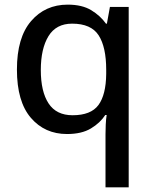

<svg xmlns="http://www.w3.org/2000/svg" viewBox="-20 -568 658 828"><path d="M435 11Q435 -7 436 -30.5Q437 -54 440 -72H434Q412 -38 372 -14Q332 10 269 10Q173 10 113 -60Q53 -130 53 -268Q53 -406 114 -477Q175 -548 272 -548Q334 -548 373.5 -524Q413 -500 437 -466H441L454 -538H535V240H435ZM293 -71Q372 -71 404.5 -115Q437 -159 438 -249V-267Q438 -365 405.5 -415.5Q373 -466 291 -466Q222 -466 189 -412Q156 -358 156 -266Q156 -173 189.5 -122Q223 -71 293 -71Z"/></svg>

Font: Noto Sans New Tai Lue Medium
Style: Regular
Weight: 500
Version: Version 2.003